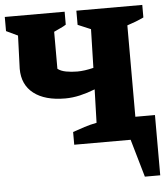

<svg xmlns="http://www.w3.org/2000/svg" viewBox="-57 -708 827 946"><g transform="rotate(-5 356.5 -235.0)"><path d="M264 -231Q164 -231 108.5 -274Q53 -317 53 -396L59 -560L2 -587V-657H298V-593Q286 -585 271 -578.5Q256 -572 238 -563V-380Q253 -368 279 -363Q305 -358 335 -358Q370 -358 415 -369L420 -560L356 -587V-657H682V-595Q663 -586 642.5 -578Q622 -570 600 -563V-111H697V187H621L567 0H288V-63Q317 -73 346 -82.5Q375 -92 407 -98L412 -263Q374 -248 337 -239.5Q300 -231 264 -231Z"/></g></svg>

Font: Piazzolla SC ExtraBold
Style: Regular
Weight: 800
Designer: Juan Pablo del Peral
Foundry: Huerta Tipografica
Version: Version 1.330